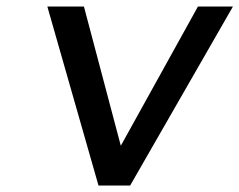

<svg xmlns="http://www.w3.org/2000/svg" viewBox="-20 -572 738 592"><path d="M381.3 0 698.2 -551.8H590.3L352.5 -122.6L238.8 -551.8H126L283.7 0Z"/></svg>

Font: Winston
Style: Italic
Weight: 400
Italic angle: -8.13011°
Designer: Vernon Adams, Kim Jin-seong, David Berlow, Cristiano Sobral
Foundry: The Winston Project Authors
Version: Version 3.004